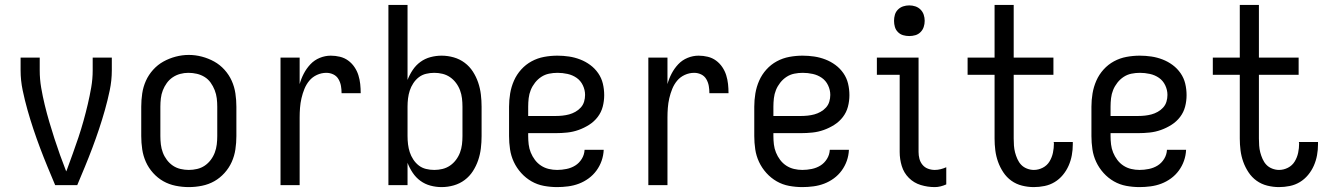

<svg xmlns="http://www.w3.org/2000/svg" viewBox="-20 -755 5415 783"><path d="M205 0Q189 -38 173.5 -75.5Q158 -113 143.5 -151.5Q129 -190 116 -229Q103 -268 92 -307Q81 -346 72.5 -386.5Q64 -427 64 -468V-520H142V-468Q142 -432 148 -397Q154 -362 162.5 -327Q171 -292 181 -258Q191 -224 202 -190Q213 -156 225 -122.5Q237 -89 250 -56L253 -63Q265 -96 277 -129Q289 -162 300 -195Q311 -228 320.5 -262Q330 -296 338 -330Q346 -364 352 -398.5Q358 -433 358 -468V-520H436V-468Q436 -427 427.5 -386.5Q419 -346 408 -307Q397 -268 384 -229Q371 -190 356.5 -151.5Q342 -113 326.5 -75.5Q311 -38 295 0Z M750 8Q723 8 696 2.5Q669 -3 646 -16Q623 -29 604.5 -49.5Q586 -70 575 -94.5Q564 -119 560 -146Q556 -173 556 -200V-320Q556 -347 560 -374Q564 -401 575 -425.5Q586 -450 604.5 -470.5Q623 -491 646.5 -504Q670 -517 696.5 -524Q723 -531 750 -531Q777 -531 803.5 -524Q830 -517 853.5 -504Q877 -491 895.5 -470.5Q914 -450 925 -425.5Q936 -401 940 -374Q944 -347 944 -320V-200Q944 -173 940 -146Q936 -119 925 -94.5Q914 -70 895.5 -49.5Q877 -29 854 -16Q831 -3 804 2.5Q777 8 750 8ZM750 -62Q767 -62 784 -66Q801 -70 815 -79.5Q829 -89 839.5 -103Q850 -117 856 -133Q862 -149 864 -166Q866 -183 866 -200V-320Q866 -337 864 -354Q862 -371 855.5 -387.5Q849 -404 839 -418Q829 -432 814.5 -441Q800 -450 783 -454Q766 -458 748 -458Q731 -458 714.5 -453.5Q698 -449 684 -439.5Q670 -430 660 -416Q650 -402 644 -386.5Q638 -371 636 -354Q634 -337 634 -320V-200Q634 -183 636 -166Q638 -149 644 -133Q650 -117 660.5 -103Q671 -89 685 -79.5Q699 -70 716 -66Q733 -62 750 -62Z M1124 0V-520H1202V-412Q1208 -434 1219 -455Q1230 -476 1246 -493Q1262 -510 1284 -519Q1306 -528 1329 -528Q1348 -528 1366.5 -523.5Q1385 -519 1400 -508Q1415 -497 1425.5 -481.5Q1436 -466 1441.5 -448.5Q1447 -431 1449 -412.5Q1451 -394 1451 -375H1373Q1373 -390 1370.5 -404.5Q1368 -419 1360.5 -432Q1353 -445 1339.5 -451.5Q1326 -458 1311 -458Q1291 -458 1272.5 -449.5Q1254 -441 1241.5 -426Q1229 -411 1221.5 -392.5Q1214 -374 1209.5 -354.5Q1205 -335 1203.5 -315Q1202 -295 1202 -276V0Z M1781 8Q1758 8 1735.5 2Q1713 -4 1694.5 -17.5Q1676 -31 1663 -50.5Q1650 -70 1642 -91V0H1564V-735H1642V-429Q1650 -450 1663 -469.5Q1676 -489 1694.5 -502.5Q1713 -516 1735.5 -522Q1758 -528 1781 -528Q1806 -528 1830.5 -521Q1855 -514 1875 -499Q1895 -484 1908.5 -463Q1922 -442 1930 -418.5Q1938 -395 1941 -370Q1944 -345 1944 -320V-200Q1944 -175 1941 -150Q1938 -125 1930 -101.5Q1922 -78 1908.5 -57Q1895 -36 1875 -21Q1855 -6 1830.5 1Q1806 8 1781 8ZM1751 -62Q1768 -62 1784.5 -66Q1801 -70 1815 -79.5Q1829 -89 1839.5 -103Q1850 -117 1856 -133Q1862 -149 1864 -166Q1866 -183 1866 -200V-320Q1866 -337 1864 -354Q1862 -371 1856 -387Q1850 -403 1839.5 -417Q1829 -431 1815 -440.5Q1801 -450 1784.5 -454Q1768 -458 1751 -458Q1734 -458 1717.5 -454Q1701 -450 1688 -440Q1675 -430 1665.5 -415.5Q1656 -401 1651 -385.5Q1646 -370 1644 -353.5Q1642 -337 1642 -320V-200Q1642 -183 1644 -166.5Q1646 -150 1651 -134.5Q1656 -119 1665.5 -104.5Q1675 -90 1688 -80Q1701 -70 1717.5 -66Q1734 -62 1751 -62Z M2252 8Q2225 8 2198 3Q2171 -2 2147.5 -15.5Q2124 -29 2105.5 -49.5Q2087 -70 2075.5 -94.5Q2064 -119 2060 -146Q2056 -173 2056 -200V-320Q2056 -347 2060.5 -374Q2065 -401 2076 -426Q2087 -451 2105.5 -471.5Q2124 -492 2148 -505Q2172 -518 2199 -523Q2226 -528 2253 -528Q2277 -528 2300.5 -524.5Q2324 -521 2346 -512.5Q2368 -504 2387 -490Q2406 -476 2419.5 -456.5Q2433 -437 2438.5 -414Q2444 -391 2444 -367Q2444 -343 2438 -320Q2432 -297 2417.5 -278Q2403 -259 2382.5 -246Q2362 -233 2339.5 -225Q2317 -217 2293.5 -214.5Q2270 -212 2246 -212H2134V-200Q2134 -183 2136 -166Q2138 -149 2144.5 -133Q2151 -117 2161.5 -103Q2172 -89 2186.5 -79.5Q2201 -70 2218 -66Q2235 -62 2252 -62Q2271 -62 2290.5 -66Q2310 -70 2326 -80Q2342 -90 2352.5 -107Q2363 -124 2364 -144H2442Q2441 -121 2433.5 -99.5Q2426 -78 2412.5 -59.5Q2399 -41 2380.5 -27.5Q2362 -14 2341 -6Q2320 2 2297 5Q2274 8 2252 8ZM2246 -282Q2260 -282 2274 -283.5Q2288 -285 2301 -288.5Q2314 -292 2326.5 -299Q2339 -306 2348.5 -316.5Q2358 -327 2362 -340.5Q2366 -354 2366 -368Q2366 -388 2357 -407Q2348 -426 2331.5 -437.5Q2315 -449 2294.5 -453.5Q2274 -458 2254 -458Q2236 -458 2219 -454.5Q2202 -451 2187.5 -441.5Q2173 -432 2162 -418Q2151 -404 2144.5 -388Q2138 -372 2136 -354.5Q2134 -337 2134 -320V-282Z M2624 0V-520H2702V-412Q2708 -434 2719 -455Q2730 -476 2746 -493Q2762 -510 2784 -519Q2806 -528 2829 -528Q2848 -528 2866.5 -523.5Q2885 -519 2900 -508Q2915 -497 2925.5 -481.5Q2936 -466 2941.5 -448.5Q2947 -431 2949 -412.5Q2951 -394 2951 -375H2873Q2873 -390 2870.5 -404.5Q2868 -419 2860.5 -432Q2853 -445 2839.5 -451.5Q2826 -458 2811 -458Q2791 -458 2772.5 -449.5Q2754 -441 2741.5 -426Q2729 -411 2721.5 -392.5Q2714 -374 2709.5 -354.5Q2705 -335 2703.5 -315Q2702 -295 2702 -276V0Z M3252 8Q3225 8 3198 3Q3171 -2 3147.5 -15.5Q3124 -29 3105.5 -49.5Q3087 -70 3075.5 -94.5Q3064 -119 3060 -146Q3056 -173 3056 -200V-320Q3056 -347 3060.5 -374Q3065 -401 3076 -426Q3087 -451 3105.5 -471.5Q3124 -492 3148 -505Q3172 -518 3199 -523Q3226 -528 3253 -528Q3277 -528 3300.5 -524.5Q3324 -521 3346 -512.5Q3368 -504 3387 -490Q3406 -476 3419.5 -456.5Q3433 -437 3438.5 -414Q3444 -391 3444 -367Q3444 -343 3438 -320Q3432 -297 3417.5 -278Q3403 -259 3382.5 -246Q3362 -233 3339.5 -225Q3317 -217 3293.5 -214.5Q3270 -212 3246 -212H3134V-200Q3134 -183 3136 -166Q3138 -149 3144.5 -133Q3151 -117 3161.5 -103Q3172 -89 3186.5 -79.5Q3201 -70 3218 -66Q3235 -62 3252 -62Q3271 -62 3290.5 -66Q3310 -70 3326 -80Q3342 -90 3352.5 -107Q3363 -124 3364 -144H3442Q3441 -121 3433.5 -99.5Q3426 -78 3412.5 -59.5Q3399 -41 3380.5 -27.5Q3362 -14 3341 -6Q3320 2 3297 5Q3274 8 3252 8ZM3246 -282Q3260 -282 3274 -283.5Q3288 -285 3301 -288.5Q3314 -292 3326.5 -299Q3339 -306 3348.5 -316.5Q3358 -327 3362 -340.5Q3366 -354 3366 -368Q3366 -388 3357 -407Q3348 -426 3331.5 -437.5Q3315 -449 3294.5 -453.5Q3274 -458 3254 -458Q3236 -458 3219 -454.5Q3202 -451 3187.5 -441.5Q3173 -432 3162 -418Q3151 -404 3144.5 -388Q3138 -372 3136 -354.5Q3134 -337 3134 -320V-282Z M3792 8Q3763 8 3735 -0.5Q3707 -9 3686.5 -29.5Q3666 -50 3657.5 -78Q3649 -106 3649 -135V-450H3556V-520H3726V-135Q3726 -121 3729.5 -107.5Q3733 -94 3742 -83Q3751 -72 3764.5 -67Q3778 -62 3792 -62Q3804 -62 3816 -65Q3828 -68 3839 -73V-3Q3828 2 3816 5Q3804 8 3792 8ZM3688 -608Q3675 -608 3663 -611.5Q3651 -615 3642 -624Q3633 -633 3629.5 -645Q3626 -657 3626 -670Q3626 -683 3629.5 -695Q3633 -707 3642 -716Q3651 -725 3663 -729Q3675 -733 3688 -733Q3701 -733 3713 -729Q3725 -725 3734 -716Q3743 -707 3747 -695Q3751 -683 3751 -670Q3751 -657 3747 -645Q3743 -633 3734 -624Q3725 -615 3713 -611.5Q3701 -608 3688 -608Z M4196 8Q4172 8 4148 2Q4124 -4 4104.5 -18Q4085 -32 4071.5 -52.5Q4058 -73 4050 -95.5Q4042 -118 4039 -142Q4036 -166 4036 -190V-450H3926V-520H4036V-735H4114V-520H4276V-450H4114V-190Q4114 -176 4115 -161.5Q4116 -147 4119.5 -133.5Q4123 -120 4129 -106.5Q4135 -93 4144.5 -83Q4154 -73 4168 -67.5Q4182 -62 4196 -62Q4215 -62 4232.5 -71Q4250 -80 4260 -96.5Q4270 -113 4274 -132Q4278 -151 4278 -170Q4278 -171 4277.5 -173Q4277 -175 4277 -176H4355Q4355 -174 4355 -171.5Q4355 -169 4355 -166Q4355 -144 4351 -122Q4347 -100 4338 -79.5Q4329 -59 4314.5 -41.5Q4300 -24 4281 -12.5Q4262 -1 4240 3.5Q4218 8 4196 8Z M4627 8Q4600 8 4573 3Q4546 -2 4522.5 -15.5Q4499 -29 4480.5 -49.5Q4462 -70 4450.5 -94.5Q4439 -119 4435 -146Q4431 -173 4431 -200V-320Q4431 -347 4435.5 -374Q4440 -401 4451 -426Q4462 -451 4480.5 -471.5Q4499 -492 4523 -505Q4547 -518 4574 -523Q4601 -528 4628 -528Q4652 -528 4675.5 -524.5Q4699 -521 4721 -512.5Q4743 -504 4762 -490Q4781 -476 4794.5 -456.5Q4808 -437 4813.5 -414Q4819 -391 4819 -367Q4819 -343 4813 -320Q4807 -297 4792.5 -278Q4778 -259 4757.5 -246Q4737 -233 4714.5 -225Q4692 -217 4668.5 -214.5Q4645 -212 4621 -212H4509V-200Q4509 -183 4511 -166Q4513 -149 4519.5 -133Q4526 -117 4536.5 -103Q4547 -89 4561.5 -79.5Q4576 -70 4593 -66Q4610 -62 4627 -62Q4646 -62 4665.5 -66Q4685 -70 4701 -80Q4717 -90 4727.5 -107Q4738 -124 4739 -144H4817Q4816 -121 4808.5 -99.5Q4801 -78 4787.5 -59.5Q4774 -41 4755.5 -27.5Q4737 -14 4716 -6Q4695 2 4672 5Q4649 8 4627 8ZM4621 -282Q4635 -282 4649 -283.5Q4663 -285 4676 -288.5Q4689 -292 4701.5 -299Q4714 -306 4723.5 -316.5Q4733 -327 4737 -340.5Q4741 -354 4741 -368Q4741 -388 4732 -407Q4723 -426 4706.5 -437.5Q4690 -449 4669.5 -453.5Q4649 -458 4629 -458Q4611 -458 4594 -454.5Q4577 -451 4562.5 -441.5Q4548 -432 4537 -418Q4526 -404 4519.5 -388Q4513 -372 4511 -354.5Q4509 -337 4509 -320V-282Z M5196 8Q5172 8 5148 2Q5124 -4 5104.5 -18Q5085 -32 5071.5 -52.5Q5058 -73 5050 -95.5Q5042 -118 5039 -142Q5036 -166 5036 -190V-450H4926V-520H5036V-735H5114V-520H5276V-450H5114V-190Q5114 -176 5115 -161.5Q5116 -147 5119.5 -133.5Q5123 -120 5129 -106.5Q5135 -93 5144.5 -83Q5154 -73 5168 -67.5Q5182 -62 5196 -62Q5215 -62 5232.5 -71Q5250 -80 5260 -96.5Q5270 -113 5274 -132Q5278 -151 5278 -170Q5278 -171 5277.5 -173Q5277 -175 5277 -176H5355Q5355 -174 5355 -171.5Q5355 -169 5355 -166Q5355 -144 5351 -122Q5347 -100 5338 -79.5Q5329 -59 5314.5 -41.5Q5300 -24 5281 -12.5Q5262 -1 5240 3.5Q5218 8 5196 8Z"/></svg>

Font: Iosevka Julsh Curly
Style: Regular
Weight: 400
Designer: Belleve Invis
Foundry: Belleve Invis
Version: Version 15.0.2; ttfautohint (v1.8.4)